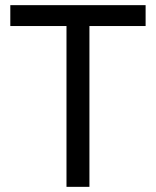

<svg xmlns="http://www.w3.org/2000/svg" viewBox="-20 -725 605 745"><path d="M238 0V-667.5H327V0ZM20 -624V-705H545V-624Z"/></svg>

Font: TikTok Sans Light
Style: Regular
Weight: 300
Version: Version 4.000